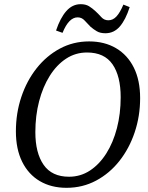

<svg xmlns="http://www.w3.org/2000/svg" viewBox="-20 -883 709 918"><path d="M298 15Q225 15 170.5 -17Q116 -49 86 -109.5Q56 -170 56 -255Q56 -342 82 -419.5Q108 -497 155 -556.5Q202 -616 266 -650.5Q330 -685 406 -685Q480 -685 535 -652.5Q590 -620 620 -559.5Q650 -499 650 -414Q650 -328 624 -250.5Q598 -173 551 -113.5Q504 -54 439.5 -19.5Q375 15 298 15ZM310 -38Q365 -38 410 -67.5Q455 -97 488 -149Q521 -201 539 -270Q557 -339 557 -418Q557 -519 518 -575.5Q479 -632 396 -632Q341 -632 296 -602.5Q251 -573 218 -520.5Q185 -468 167 -399Q149 -330 149 -251Q149 -152 188.5 -95Q228 -38 310 -38ZM248 -737Q268 -797 297 -830Q326 -863 366 -863Q390 -863 406 -853Q422 -843 437 -829Q451 -816 464.5 -801Q478 -786 498 -786Q520 -786 537 -804.5Q554 -823 570 -861L600 -849Q581 -789 553 -756.5Q525 -724 484 -724Q459 -724 443 -733.5Q427 -743 413 -755Q398 -770 384.5 -785Q371 -800 351 -800Q309 -800 279 -726Z"/></svg>

Font: Source Serif 4 SmText
Style: Italic
Weight: 400
Italic angle: -12°
Designer: Frank Grießhammer
Foundry: Adobe
Version: Version 4.005;hotconv 1.1.0;makeotfexe 2.6.0